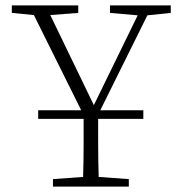

<svg xmlns="http://www.w3.org/2000/svg" viewBox="-20 -694 674 714"><path d="M24 -646V-674H271V-646L167 -638L329 -303L492 -637L389 -646V-674H615V-646L528 -637L353 -284H513V-252H345Q345 -202 345 -165.5Q345 -129 345.5 -99Q346 -69 347 -36L459 -28V0H177V-28L289 -36Q290 -69 290.5 -99Q291 -129 291 -165.5Q291 -202 291 -252H122V-284H282L106 -638Z"/></svg>

Font: Source Serif Pro Light
Style: Regular
Weight: 300
Designer: Frank Grießhammer
Foundry: Adobe Systems Incorporated
Version: Version 3.001;hotconv 1.0.111;makeotfexe 2.5.65597